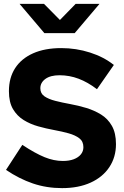

<svg xmlns="http://www.w3.org/2000/svg" viewBox="-20 -959 640 990"><path d="M300 11Q220 11 149.5 -13Q79 -37 11 -83L95 -212Q162 -168 210 -148.5Q258 -129 304 -129Q337 -129 360.5 -138Q384 -147 397 -163Q410 -179 410 -200Q410 -230 389 -246Q368 -262 334 -271.5Q300 -281 259 -288.5Q218 -296 177 -307.5Q136 -319 102 -340Q68 -361 47 -396.5Q26 -432 26 -489Q26 -558 58 -607.5Q90 -657 150.5 -684Q211 -711 296 -711Q373 -711 444.5 -688Q516 -665 567 -624L480 -499Q433 -535 385.5 -553Q338 -571 287 -571Q240 -571 214 -552Q188 -533 188 -504Q188 -477 209 -462.5Q230 -448 265 -439Q300 -430 341.5 -422.5Q383 -415 424.5 -402.5Q466 -390 501 -368.5Q536 -347 557 -310Q578 -273 578 -216Q578 -149 544 -97.5Q510 -46 447.5 -17.5Q385 11 300 11ZM209 -788 81 -939H207L289 -856L370 -939H493L365 -788Z"/></svg>

Font: Red Hat Mono
Style: Regular
Weight: 300
Monospace: yes
Designer: Pentagram, MCKL
Foundry: Pentagram, MCKL
Version: Version 1.023